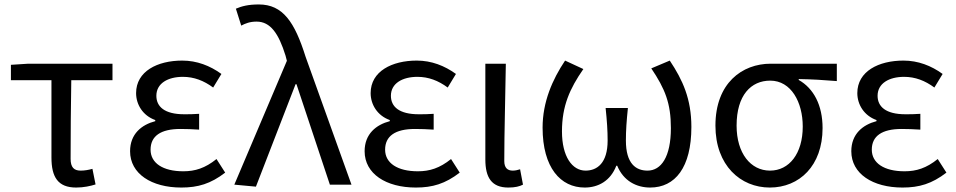

<svg xmlns="http://www.w3.org/2000/svg" viewBox="-20 -829 4292 862"><path d="M322 13C356 13 387 6 409 -1L395 -71C377 -66 360 -63 342 -63C312 -63 297 -78 297 -116C297 -226 298 -346 300 -469H485V-543H107L29 -538V-469H211V-122C211 -34 240 13 322 13Z M794 13C869 13 926 -4 991 -54L952 -115C901 -74 856 -60 803 -60C711 -60 656 -97 656 -157C656 -218 701 -250 790 -250C817 -250 843 -249 874 -247V-318C848 -316 828 -316 807 -316C719 -316 682 -350 682 -399C682 -455 734 -484 801 -484C851 -484 895 -467 937 -436L974 -497C923 -534 864 -557 798 -557C687 -557 591 -509 591 -411C591 -360 621 -310 677 -290V-285C616 -269 564 -228 564 -150C564 -49 660 13 794 13Z M1129 9 1307 -451H1311L1461 0H1558L1352 -574C1303 -730 1250 -809 1142 -809C1094 -809 1065 -801 1039 -790L1063 -714C1082 -724 1102 -732 1132 -732C1194 -732 1231 -679 1262 -579L1268 -556L1032 0Z M1847 13C1922 13 1979 -4 2044 -54L2005 -115C1954 -74 1909 -60 1856 -60C1764 -60 1709 -97 1709 -157C1709 -218 1754 -250 1843 -250C1870 -250 1896 -249 1927 -247V-318C1901 -316 1881 -316 1860 -316C1772 -316 1735 -350 1735 -399C1735 -455 1787 -484 1854 -484C1904 -484 1948 -467 1990 -436L2027 -497C1976 -534 1917 -557 1851 -557C1740 -557 1644 -509 1644 -411C1644 -360 1674 -310 1730 -290V-285C1669 -269 1617 -228 1617 -150C1617 -49 1713 13 1847 13Z M2262 13C2293 13 2312 8 2328 0L2315 -69C2303 -65 2292 -63 2282 -63C2259 -63 2244 -75 2244 -106C2244 -237 2249 -396 2251 -543H2159V-113C2159 -32 2187 13 2262 13Z M2605 13C2666 13 2721 -17 2747 -85H2751C2779 -17 2837 13 2899 13C3011 13 3084 -77 3084 -259C3084 -385 3045 -470 2987 -557L2904 -522C2966 -430 2992 -365 2992 -254C2992 -124 2948 -63 2887 -63C2835 -63 2790 -94 2790 -198C2790 -243 2793 -286 2799 -344H2699C2705 -286 2708 -243 2708 -198C2708 -97 2661 -63 2609 -63C2549 -63 2503 -126 2503 -239C2503 -353 2538 -431 2599 -519L2517 -557C2460 -472 2416 -371 2416 -256C2416 -76 2497 13 2605 13Z M3436 13C3569 13 3673 -85 3673 -254C3673 -357 3633 -432 3566 -470V-474C3626 -473 3676 -470 3737 -465V-543H3440C3312 -543 3192 -456 3192 -265C3192 -86 3305 13 3436 13ZM3437 -63C3350 -63 3287 -141 3287 -265C3287 -402 3352 -467 3438 -467C3532 -467 3584 -370 3584 -261C3584 -139 3523 -63 3437 -63Z M4032 13C4107 13 4164 -4 4229 -54L4190 -115C4139 -74 4094 -60 4041 -60C3949 -60 3894 -97 3894 -157C3894 -218 3939 -250 4028 -250C4055 -250 4081 -249 4112 -247V-318C4086 -316 4066 -316 4045 -316C3957 -316 3920 -350 3920 -399C3920 -455 3972 -484 4039 -484C4089 -484 4133 -467 4175 -436L4212 -497C4161 -534 4102 -557 4036 -557C3925 -557 3829 -509 3829 -411C3829 -360 3859 -310 3915 -290V-285C3854 -269 3802 -228 3802 -150C3802 -49 3898 13 4032 13Z"/></svg>

Font: DAIFUKU Sans JP
Style: Regular
Weight: 400
Designer: Original font ‘Source Han Sans JP’ : Ryoko NISHIZUKA  (kana, bopomofo & ideographs); Paul D. Hunt (Latin, Greek & Cyrill
Foundry: Daifuku
Version: Version 1.001